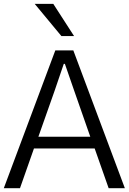

<svg xmlns="http://www.w3.org/2000/svg" viewBox="-24 -999 683 1019"><path d="M0 0ZM179.7 -273.4H455.1L369.1 -519.5Q361.3 -542 344.2 -591.3Q327.1 -640.6 320.3 -660.2H314.5Q273.4 -540 266.6 -519.5ZM-3.9 0 269.5 -731.4H365.2L638.7 0H552.7L478.5 -210.9H156.2L82 0ZM160.2 -978.5H258.8L369.1 -807.6H301.8Z"/></svg>

Font: Batunionen A1
Style: Regular
Weight: 400
Designer: HanYang I&C Co.,Ltd.
Foundry: HanYang I&C Co.,Ltd.
Version: Version 2.50; ttfautohint (v1.6)